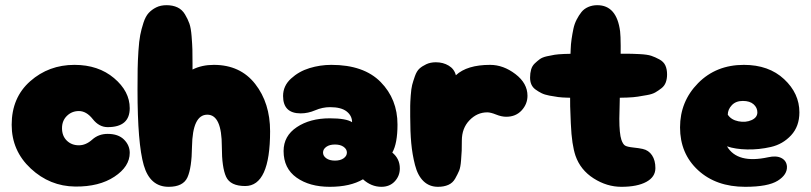

<svg xmlns="http://www.w3.org/2000/svg" viewBox="-20 -720 3126 740"><path d="M270 -1Q362 0 421 -39Q480 -78 480 -131Q480 -160 458 -182Q436 -204 395 -204Q360 -204 335.5 -182Q311 -160 284 -160Q256 -160 237.5 -178Q219 -196 219 -226Q219 -255 238 -273.5Q257 -292 284 -292Q313 -292 337.5 -261Q362 -230 395 -230Q480 -230 480 -303Q480 -368 419.5 -419Q359 -470 267 -470Q168 -470 96.5 -407Q25 -344 25 -239Q25 -139 98.5 -70.5Q172 -2 270 -1Z M630 0Q686 0 702.5 -36.5Q719 -73 720 -155Q722 -278 779 -278Q835 -278 835 -155Q835 -74 851.5 -38.5Q868 -3 925 -3Q1021 -3 1021 -214Q1021 -323 963.5 -396.5Q906 -470 804 -470Q758 -470 722 -452Q722 -459 722 -474Q722 -511 721.5 -529.5Q721 -548 718.5 -580Q716 -612 710 -629Q704 -646 693 -664.5Q682 -683 664 -691.5Q646 -700 622 -700Q599 -700 582 -691.5Q565 -683 553 -670Q541 -657 533 -632.5Q525 -608 520.5 -585Q516 -562 513.5 -523.5Q511 -485 510.5 -454Q510 -423 510 -374Q510 -167 534 -83.5Q558 0 630 0Z M1251 0Q1330 0 1379 -29Q1411 0 1450 0Q1482 0 1501.5 -21Q1521 -42 1521 -71Q1521 -108 1492 -132Q1512 -167 1512 -240Q1512 -338 1447 -404Q1382 -470 1257 -470Q1214 -470 1173 -457.5Q1132 -445 1101.5 -417Q1071 -389 1071 -350Q1071 -283 1139 -283Q1167 -283 1195 -295Q1223 -307 1252 -307Q1295 -307 1316 -290.5Q1337 -274 1337 -249Q1314 -264 1251 -264Q1175 -264 1124 -230Q1073 -196 1073 -138Q1073 -71 1123 -35.5Q1173 0 1251 0ZM1304.5 -110Q1292 -101 1271 -101Q1250 -101 1237.5 -110Q1225 -119 1225 -132Q1225 -145 1237.5 -154Q1250 -163 1271 -163Q1292 -163 1304.5 -154Q1317 -145 1317 -132Q1317 -119 1304.5 -110Z M1668 0Q1691 0 1708 -7.5Q1725 -15 1734.5 -32Q1744 -49 1749.5 -62Q1755 -75 1757 -102Q1759 -129 1759.5 -139.5Q1760 -150 1760 -178Q1760 -226 1789.5 -256.5Q1819 -287 1858 -287Q1871 -287 1892 -278.5Q1913 -270 1931 -270Q1968 -270 1990.5 -294.5Q2013 -319 2013 -351Q2013 -399 1966.5 -434.5Q1920 -470 1869 -470Q1780 -470 1737 -430Q1731 -454 1709.5 -467Q1688 -480 1660 -480Q1639 -480 1623 -472.5Q1607 -465 1596.5 -455.5Q1586 -446 1579 -426Q1572 -406 1568.5 -392.5Q1565 -379 1563 -351.5Q1561 -324 1561 -312Q1561 -300 1561 -271Q1561 -212 1565 -168.5Q1569 -125 1579.5 -84Q1590 -43 1612.5 -21.5Q1635 0 1668 0Z M2375 0Q2436 0 2471 -19Q2506 -38 2506 -72Q2506 -102 2493 -121.5Q2480 -141 2457 -146Q2444 -149 2420.5 -151.5Q2397 -154 2389 -159Q2381 -164 2375 -181Q2367 -205 2367 -262Q2367 -267 2371 -443Q2374 -565 2370 -599Q2357 -700 2282 -700Q2263 -700 2247 -693Q2231 -686 2221 -673.5Q2211 -661 2202.5 -644.5Q2194 -628 2190 -609Q2186 -590 2183 -569.5Q2180 -549 2179.5 -529.5Q2179 -510 2178 -491.5Q2177 -473 2178 -458Q2178 -448 2178 -443V-388Q2177 -332 2177.5 -310.5Q2178 -289 2180 -244.5Q2182 -200 2186.5 -170.5Q2191 -141 2198 -120Q2217 -65 2268 -32.5Q2319 0 2375 0ZM2273 -344Q2285 -344 2313 -343.5Q2341 -343 2356.5 -343Q2372 -343 2397.5 -344Q2423 -345 2438 -347.5Q2453 -350 2473.5 -353.5Q2494 -357 2506 -364Q2518 -371 2529.5 -380Q2541 -389 2546 -402.5Q2551 -416 2551 -433Q2551 -453 2544.5 -467.5Q2538 -482 2521.5 -491Q2505 -500 2490 -505Q2475 -510 2444.5 -511.5Q2414 -513 2394.5 -513Q2375 -513 2334.5 -512.5Q2294 -512 2273 -512Q2259 -512 2232.5 -512.5Q2206 -513 2192 -513Q2178 -513 2154.5 -512Q2131 -511 2118 -509Q2105 -507 2087.5 -503Q2070 -499 2060.5 -492Q2051 -485 2041 -475.5Q2031 -466 2027 -452Q2023 -438 2023 -421Q2023 -406 2028 -394.5Q2033 -383 2044 -375Q2055 -367 2067 -361Q2079 -355 2097.5 -351.5Q2116 -348 2131 -346Q2146 -344 2168 -343.5Q2190 -343 2204 -343Q2218 -343 2240.5 -343.5Q2263 -344 2273 -344Z M2852 0Q2940 0 2977.5 -23.5Q3015 -47 3013 -79Q3011 -101 2991.5 -111Q2972 -121 2941 -114Q2822 -88 2782 -156Q2814 -145 2859.5 -144Q2905 -143 2951 -153.5Q2997 -164 3029 -198.5Q3061 -233 3061 -287Q3061 -360 3002 -415Q2943 -470 2847 -470Q2740 -470 2670.5 -399.5Q2601 -329 2601 -229Q2601 -128 2670.5 -64Q2740 0 2852 0ZM2785 -278Q2785 -298 2800.5 -314.5Q2816 -331 2843 -331Q2870 -331 2884.5 -318Q2899 -305 2899 -287Q2899 -267 2876.5 -257Q2854 -247 2826 -252.5Q2798 -258 2785 -278Z"/></svg>

Font: Cherry Bomb
Style: Regular
Weight: 400
Designer: satsuyako
Foundry: satsuyako
Version: Version 4.0